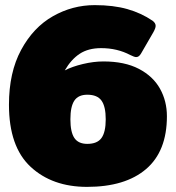

<svg xmlns="http://www.w3.org/2000/svg" viewBox="-20 -715 687 750"><path d="M15 -306Q15 -432 62.5 -520Q110 -608 186.5 -651.5Q263 -695 350 -695Q423 -695 477.5 -679.5Q532 -664 576 -634Q588 -625 588 -614Q588 -605 579 -589L531 -506Q523 -492 512 -492Q505 -492 489 -500Q438 -527 375 -527Q325 -527 291.5 -505Q258 -483 233 -440Q262 -455 304 -465Q346 -475 384 -475Q467 -475 522.5 -446Q578 -417 605 -368.5Q632 -320 632 -261Q632 -124 550.5 -54.5Q469 15 320 15Q184 15 99.5 -63.5Q15 -142 15 -306ZM393 -249Q393 -299 376.5 -322Q360 -345 321 -345Q286 -345 270.5 -322Q255 -299 255 -249Q255 -199 270.5 -176Q286 -153 321 -153Q360 -153 376.5 -176Q393 -199 393 -249Z"/></svg>

Font: Mitr
Style: Bold
Weight: 700
Designer: Thanarat Vachiruckul
Foundry: Cadson Demak
Version: Version 1.003